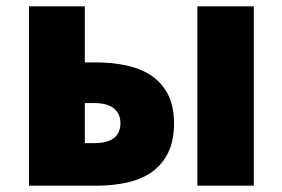

<svg xmlns="http://www.w3.org/2000/svg" viewBox="-20 -589 896 609"><path d="M72 -569H249V-391H286Q338 -391 383 -381Q428 -371 461 -348.5Q494 -326 513 -289Q532 -252 532 -198Q532 -142 513 -104Q494 -66 461 -43Q428 -20 383 -10Q338 0 286 0H72ZM785 -569V0H606V-569ZM249 -135H279Q362 -135 362 -199Q362 -228 341.5 -245Q321 -262 279 -262H249Z"/></svg>

Font: Kinto Sans Black
Style: Regular
Weight: 900
Designer: Authors: Ryoko NISHIZUKA  (kana & ideographs); Paul D. Hunt (Latin, Greek & Cyrillic); Wenlong ZHANG  (bopomofo); Sandol
Foundry: Adobe Systems Incorporated, ookami Inc.
Version: Version 0.001